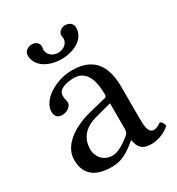

<svg xmlns="http://www.w3.org/2000/svg" viewBox="-155 -722 767 831"><g transform="rotate(-30 228.5 -306.5)"><path d="M293 -48C299 -17 310 10 360 10C398 10 434 -7 455 -27C453 -39 449 -48 438 -54C431 -48 414 -38 401 -38C372 -38 371 -77 371 -123V-270C371 -412 293 -439 220 -439C138 -439 55 -385 55 -328C55 -304 67 -292 90 -292C119 -292 137 -313 137 -326C137 -333 136 -340 134 -344C133 -347 132 -353 132 -364C132 -395 174 -406 212 -406C246 -406 293 -389 293 -276C293 -269 290 -265 287 -264L201 -243C105 -219 36 -166 36 -98C36 -16 92 10 162 10C197 10 227 2 271 -32L291 -48ZM293 -233V-101C293 -88 287 -81 279 -75C253 -54 219 -31 191 -31C141 -31 119 -71 119 -102C119 -147 140 -193 214 -212ZM330 -590C330 -609 316 -623 292 -623C274 -623 257 -609 257 -592C257 -589 257 -587 258 -585C259 -582 259 -579 259 -576C259 -554 238 -534 209 -534C179 -534 159 -555 159 -577C159 -579 159 -582 160 -585C161 -588 161 -590 161 -593C161 -609 149 -623 127 -623C104 -623 88 -608 88 -590C88 -536 143 -503 208 -503C272 -503 330 -535 330 -590Z"/></g></svg>

Font: Libertinus Serif
Style: Regular
Weight: 400
Designer: Philipp H. Poll, Khaled Hosny
Foundry: Caleb Maclennan
Version: Version 7.050;RELEASE